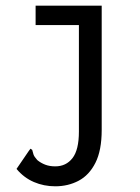

<svg xmlns="http://www.w3.org/2000/svg" viewBox="-20 -480 490 674"><path d="M174 174Q134 174 99 159Q64 144 38 113L81 50L87 42L93 46Q95 54 97.5 62Q100 70 111 82Q123 92 138.5 98Q154 104 174 104Q212 104 234.5 75Q257 46 257 -18V-392H105V-460H337V-24Q337 48 315 91.5Q293 135 256 154.5Q219 174 174 174Z"/></svg>

Font: Inconsolata SemiCondensed Medium
Style: Regular
Weight: 500
Width: 4
Monospace: yes
Designer: Raph Levien, Cyreal, Brenton Simpson
Foundry: Raph Levien, Cyreal, Google
Version: Version 3.001; ttfautohint (v1.8.2.53-6de2)